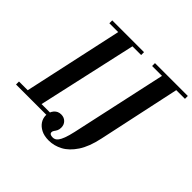

<svg xmlns="http://www.w3.org/2000/svg" viewBox="-214 -961 1277 1277"><g transform="rotate(45 425.0 -322.0)"><path d="M70 0 234 -754H368L200 0ZM-6 0V-28H303V0ZM145 -727V-754H444V-727ZM411 110Q368 110 339 95Q310 80 294.5 56.5Q279 33 279 5Q279 -27 298 -49.5Q317 -72 348 -72Q375 -72 392.5 -54.5Q410 -37 410 -10Q410 8 404 19.5Q398 31 391.5 39.5Q385 48 385 57Q385 77 416 77Q425 77 434.5 73Q444 69 453.5 56.5Q463 44 473 18Q483 -8 493 -53L646 -754H780L650 -147Q630 -53 592.5 3.5Q555 60 508 85Q461 110 411 110ZM547 -727V-754H856V-727Z"/></g></svg>

Font: Libre Bodoni Medium
Style: Italic
Weight: 500
Italic angle: -13°
Designer: Pablo Impallari, Rodrigo Fuenzalida
Foundry: Impallari Type
Version: Version 2.005;gftools[0.9.23]